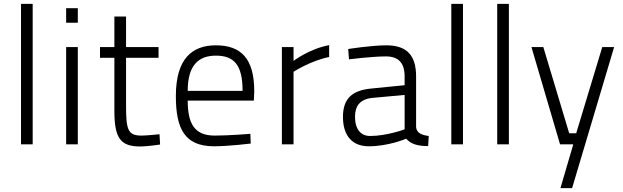

<svg xmlns="http://www.w3.org/2000/svg" viewBox="-20 -742 3205 987"><path d="M88 0H148V-722H88Z M320 0H380V-500H320ZM320 -625H380V-700H320Z M795 -445V-500H628V-657H568V-500H494V-445H568V-170C568 -26 604 11 702 11C737 11 803 1 803 1L800 -52C800 -52 735 -45 707 -45C636 -45 628 -77 628 -202V-445Z M1084 -45C979 -45 945 -107 945 -225H1285L1287 -273C1287 -441 1219 -509 1090 -509C968 -509 884 -441 884 -248C884 -81 929 9 1078 10C1156 10 1269 -4 1269 -4L1267 -54C1267 -54 1157 -45 1084 -45ZM945 -275C945 -405 999 -456 1090 -456C1184 -456 1227 -407 1227 -275Z M1429 0H1489V-373C1489 -373 1577 -430 1672 -449V-510C1570 -491 1489 -429 1489 -429V-500H1429Z M2119 -349C2119 -459 2070 -509 1966 -509C1888 -509 1770 -490 1770 -490L1774 -437C1774 -437 1891 -452 1964 -452C2026 -452 2060 -421 2060 -349V-304L1890 -287C1788 -278 1743 -233 1743 -141C1743 -43 1792 10 1876 10C1978 10 2068 -29 2068 -29C2093 -1 2127 9 2181 9L2184 -43C2151 -47 2122 -57 2119 -88ZM2060 -254V-77C2060 -77 1968 -43 1883 -43C1834 -43 1805 -78 1805 -142C1805 -197 1830 -233 1897 -239Z M2300 0H2360V-722H2300Z M2536 0H2596V-722H2536Z M2712 -500 2859 0H2927L2861 225H2921L3137 -500H3076L2942 -57H2906L2773 -500Z"/></svg>

Font: TitilliumText22L
Style: 250 wt
Weight: 300
Designer: Campivisivi
Foundry: Campivisivi
Version: 1.000